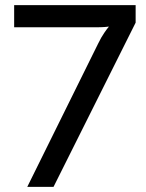

<svg xmlns="http://www.w3.org/2000/svg" viewBox="-20 -726 569 746"><path d="M402 -621V-623Q399 -622 386 -621Q373 -620 350 -620H35V-706H507V-638L188 0H86L361 -556Q373 -581 385.5 -599Q398 -617 402 -621Z"/></svg>

Font: Museo Sans Medium
Style: Regular
Weight: 500
Designer: Jos Buivenga
Foundry: Jos Buivenga & Rosetta Type Foundry (extension, remastering)
Version: Version 3.600;PS 1.000;hotconv 1.0.88;makeotf.lib2.5.647800;